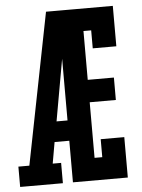

<svg xmlns="http://www.w3.org/2000/svg" viewBox="-54 -777 606 819"><g transform="rotate(-5 249.5 -367.5)"><path d="M-1 0V-87H46L174 -735H261Q251 -674 240 -612.5Q229 -551 218 -490L178 -265H225V-178H162L146 -87H182V0ZM225 0V-735H460V-562H359V-639H326V-430H438V-334H326V-96H359V-173H460V0Z"/></g></svg>

Font: Iosevka Slab
Style: Bold
Weight: 700
Monospace: yes
Designer: Belleve Invis
Foundry: Belleve Invis
Version: Version 11.1.1; ttfautohint (v1.8.3)